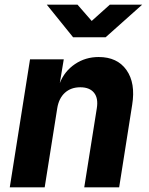

<svg xmlns="http://www.w3.org/2000/svg" viewBox="-20 -805 640 825"><path d="M22 0 109 -550H254L237 -448Q257 -499 302 -529.5Q347 -560 404 -560Q484 -560 523.5 -504Q563 -448 548 -355L492 0H342L396 -340Q403 -383 384 -406.5Q365 -430 325 -430Q285 -430 259 -406.5Q233 -383 226 -340L172 0ZM294 -645 181 -785H313L374 -715L452 -785H591L434 -645Z"/></svg>

Font: JetBrains Mono ExtraBold
Style: Italic
Weight: 800
Italic angle: -9°
Monospace: yes
Designer: Philipp Nurullin, Konstantin Bulenkov
Foundry: JetBrains
Version: Version 2.305; ttfautohint (v1.8.4.7-5d5b)